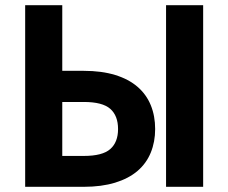

<svg xmlns="http://www.w3.org/2000/svg" viewBox="-20 -720 880 740"><path d="M77 -700H220V-447H303Q371.5 -447 423.8 -431Q476 -415 510.2 -385.3Q544.4 -355.7 561.2 -314.3Q578 -273 578 -222.7Q578 -173.5 561.2 -132.1Q544.4 -90.7 510.2 -61.3Q476 -32 423.8 -16Q371.5 0 303 0H77ZM303 -119Q375 -119 405 -145.5Q435 -172 435 -222.6Q435 -274 405 -300.5Q375 -327 303 -327H220V-119ZM620 -700H763V0H620Z"/></svg>

Font: Golos UI VF
Style: Regular
Weight: 400
Designer: A.Korolkova, Vitaly Kuzmin
Foundry: ParaType Ltd
Version: Version 2.000